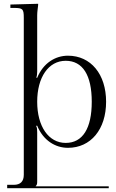

<svg xmlns="http://www.w3.org/2000/svg" viewBox="-20 -770 616 1017"><path d="M177 -231C177 -361 237 -448 328 -448C418 -448 466 -372 466 -231C466 -90 418 -13 328 -13C237 -13 177 -101 177 -231ZM177 -69C177 -85 176 -95 172 -101V-104H177C209 -26 273 13 340 13C461 13 542 -85 542 -231C542 -377 461 -475 340 -475C273 -475 209 -436 177 -358H173V-360C175 -365 177 -377 177 -390V-689C177 -707 180 -723 182 -743V-750L35 -746V-728H53C101 -728 106 -723 106 -675V156C106 191 88 209 53 209H18V227H556V217H169V216C176 209 177 205 177 189Z"/></svg>

Font: FoglihtenNo04
Style: Regular
Weight: 500
Designer: gluk (gluksza@wp.pl)
Foundry: gluk (gluksza@wp.pl)
Version: Version 0.70